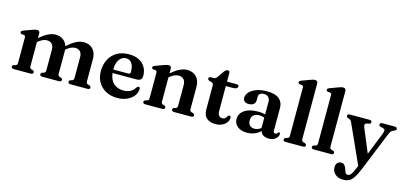

<svg xmlns="http://www.w3.org/2000/svg" viewBox="-78 -1310 4470 2114"><g transform="rotate(15 2157.0 -253.0)"><path d="M237 -451V-398Q293 -446.5 335.5 -466.2Q378 -486 416.5 -486Q467 -486 502 -460.8Q537 -435.5 551 -391Q610 -443.5 654.2 -464.8Q698.5 -486 738.5 -486Q803 -486 842 -444.8Q881 -403.5 881 -334V-83Q881 -66 885.8 -58.5Q890.5 -51 900 -48L917.5 -43Q936 -36 936 -21Q936 0 908.5 0H715Q686.5 0 686.5 -22.5Q686.5 -36 702.5 -43L721.5 -48Q731 -51.5 735.2 -59Q739.5 -66.5 739.5 -83V-313.5Q739.5 -357.5 719 -379.2Q698.5 -401 662 -401Q615.5 -401 563.5 -357L558.5 -352Q559 -343.5 559 -334V-83Q559 -66 563.8 -58.8Q568.5 -51.5 578 -48L595 -42.5Q611 -36 611 -22.5Q611 0 582.5 0H393.5Q365 0 365 -22.5Q365 -36 380.5 -43L399.5 -48Q409 -51.5 413.5 -59Q418 -66.5 418 -83V-313.5Q418 -357.5 397.2 -379.2Q376.5 -401 340.5 -401Q294 -401 242 -357L237 -353V-81.5Q237 -65.5 241.5 -58.5Q246 -51.5 255 -48L273 -43Q289 -36.5 289 -22.5Q289 0 260.5 0H68Q40 0 40 -21Q40 -36 58.5 -43L78 -48Q87.5 -51 91.8 -58.2Q96 -65.5 96 -81.5V-366Q96 -389 79.5 -392L53 -394Q36 -397.5 36 -412.5Q36 -421 41 -426Q46 -431 59.5 -436L151 -470Q170.5 -477 182.2 -480.2Q194 -483.5 204.5 -483.5Q237 -483.5 237 -451Z M1464.5 -296.5Q1464.5 -240 1404 -240H1129.5Q1138.5 -162.5 1182.2 -123.5Q1226 -84.5 1293.5 -84.5Q1384 -84.5 1423 -151.5Q1439 -168.5 1448.5 -168.5Q1456.5 -168.5 1460.2 -161.2Q1464 -154 1463.5 -143.5Q1461.5 -101.5 1433.8 -66Q1406 -30.5 1358 -9Q1310 12.5 1248.5 12.5Q1175.5 12.5 1119.5 -17.2Q1063.5 -47 1031.5 -100.8Q999.5 -154.5 999.5 -226.5Q999.5 -302.5 1030 -361.2Q1060.5 -420 1117 -453Q1173.5 -486 1252.5 -486Q1353 -486 1408.8 -433Q1464.5 -380 1464.5 -296.5ZM1234 -435.5Q1187 -435.5 1157.2 -394Q1127.5 -352.5 1127.5 -279H1296.5Q1322.5 -279 1322.5 -302.5Q1322.5 -368 1298.5 -401.8Q1274.5 -435.5 1234 -435.5Z M1736.5 -451V-398Q1792.5 -446.5 1835.8 -466.2Q1879 -486 1917.5 -486Q1982.5 -486 2022 -444.8Q2061.5 -403.5 2061.5 -334V-83Q2061.5 -66 2066.2 -58.5Q2071 -51 2080.5 -48L2098 -43Q2117 -36 2117 -21Q2117 0 2089 0H1896Q1867.5 0 1867.5 -22.5Q1867.5 -36 1883 -43L1902 -48Q1911.5 -51.5 1916 -59Q1920.5 -66.5 1920.5 -83V-313.5Q1920.5 -357.5 1899 -379.2Q1877.5 -401 1841.5 -401Q1819 -401 1793.5 -390.2Q1768 -379.5 1741.5 -357L1736.5 -353V-81.5Q1736.5 -65.5 1741 -58.5Q1745.5 -51.5 1754.5 -48L1772.5 -43Q1788.5 -36.5 1788.5 -22.5Q1788.5 0 1760 0H1567.5Q1539.5 0 1539.5 -21Q1539.5 -36 1558 -43L1577.5 -48Q1587 -51 1591.2 -58.2Q1595.5 -65.5 1595.5 -81.5V-366Q1595.5 -389 1579 -392L1552.5 -394Q1535.5 -397.5 1535.5 -412.5Q1535.5 -421 1540.5 -426Q1545.5 -431 1559 -436L1650.5 -470Q1670 -477 1681.8 -480.2Q1693.5 -483.5 1704 -483.5Q1736.5 -483.5 1736.5 -451Z M2208 -425 2185 -431.5Q2163 -438.5 2163 -453.5Q2163 -474.5 2188.5 -474.5H2218.5Q2230.5 -474.5 2238.8 -479Q2247 -483.5 2256 -495.5L2309.5 -571.5Q2329.5 -597 2349 -597Q2371.5 -597 2371.5 -571V-474.5H2481.5Q2507 -474.5 2507 -455.5Q2507 -442 2493.8 -433Q2480.5 -424 2451 -424H2371.5V-143.5Q2371.5 -71.5 2424 -71.5Q2448.5 -71.5 2459.2 -83.5Q2470 -95.5 2476.5 -107.8Q2483 -120 2495.5 -120Q2512 -120 2512 -98Q2512 -69.5 2493.2 -44.8Q2474.5 -20 2442 -4.8Q2409.5 10.5 2368 10.5Q2303.5 10.5 2267 -21.8Q2230.5 -54 2230.5 -119.5V-394.5Q2230.5 -417.5 2208 -425Z M2579 -105Q2579 -167.5 2635 -206Q2691 -244.5 2791.5 -244.5Q2814 -244.5 2834 -241.8Q2854 -239 2870.5 -234V-374.5Q2870.5 -410 2852.5 -429.2Q2834.5 -448.5 2802 -448.5Q2772.5 -448.5 2756.5 -435.8Q2740.5 -423 2740.5 -405V-361Q2740.5 -330.5 2720.2 -314.2Q2700 -298 2663.5 -298Q2632 -298 2616 -312.8Q2600 -327.5 2600 -353.5Q2600 -385 2626 -415.2Q2652 -445.5 2702.8 -465.5Q2753.5 -485.5 2828 -485.5Q2920 -485.5 2965 -448.2Q3010 -411 3010 -347.5V-87.5Q3010 -59.5 3032 -59.5Q3043.5 -59.5 3048.8 -64.8Q3054 -70 3058 -75Q3061 -78.5 3064 -81Q3067 -83.5 3071.5 -83.5Q3083.5 -83.5 3083.5 -66.5Q3083.5 -49.5 3071.8 -31.2Q3060 -13 3036.5 -0.2Q3013 12.5 2978.5 12.5Q2939 12.5 2913.2 -3.5Q2887.5 -19.5 2881.5 -48Q2852.5 -19 2811.8 -3.2Q2771 12.5 2726.5 12.5Q2660.5 12.5 2619.8 -20Q2579 -52.5 2579 -105ZM2723 -128.5Q2723 -91 2743 -71.2Q2763 -51.5 2794.5 -51.5Q2836.5 -51.5 2870.5 -79.5V-197.5Q2856.5 -202.5 2842 -205.5Q2827.5 -208.5 2811.5 -208.5Q2770 -208.5 2746.5 -187.2Q2723 -166 2723 -128.5Z M3336 -711V-81.5Q3336 -65.5 3340.5 -58.2Q3345 -51 3354 -48L3372.5 -43Q3392 -36.5 3392 -21Q3392 0 3363.5 0H3167Q3139 0 3139 -21Q3139 -36 3157.5 -43L3177 -48Q3186.5 -51 3190.8 -58.2Q3195 -65.5 3195 -81.5V-626Q3195 -648.5 3178.5 -651.5L3152 -653.5Q3135 -657.5 3135 -672Q3135 -680.5 3140 -685.8Q3145 -691 3158.5 -696L3250 -730Q3270 -737.5 3281.8 -740.5Q3293.5 -743.5 3302.5 -743.5Q3336 -743.5 3336 -711Z M3657 -711V-81.5Q3657 -65.5 3661.5 -58.2Q3666 -51 3675 -48L3693.5 -43Q3713 -36.5 3713 -21Q3713 0 3684.5 0H3488Q3460 0 3460 -21Q3460 -36 3478.5 -43L3498 -48Q3507.5 -51 3511.8 -58.2Q3516 -65.5 3516 -81.5V-626Q3516 -648.5 3499.5 -651.5L3473 -653.5Q3456 -657.5 3456 -672Q3456 -680.5 3461 -685.8Q3466 -691 3479.5 -696L3571 -730Q3591 -737.5 3602.8 -740.5Q3614.5 -743.5 3623.5 -743.5Q3657 -743.5 3657 -711Z M3994.5 79 4007 47.5 3808.5 -392Q3800 -411.5 3791 -418.8Q3782 -426 3762.5 -431.5Q3745 -437.5 3745 -453Q3745 -474.5 3772 -474.5H3996Q4023 -474.5 4023 -453Q4023 -437 4002 -432L3984 -428.5Q3961 -423.5 3957 -411.2Q3953 -399 3965.5 -369L4074 -108.5L4175.5 -363Q4187.5 -393 4183.8 -407Q4180 -421 4156.5 -426L4136.5 -430.5Q4115 -436 4115 -453Q4115 -474.5 4142 -474.5H4284.5Q4312 -474.5 4312 -453Q4312 -439 4292 -431Q4270 -424 4258.2 -412.2Q4246.5 -400.5 4235 -372.5L4056.5 67Q4028.5 135.5 4004.2 172.5Q3980 209.5 3952 223.8Q3924 238 3885 238Q3826.5 238 3792.5 206.8Q3758.5 175.5 3758.5 130.5Q3758.5 98 3774.2 79.8Q3790 61.5 3816.5 61.5Q3842 61.5 3855.8 77Q3869.5 92.5 3878 118.5L3884.5 137.5Q3893 173 3918.5 173Q3930.5 173 3941.5 166.2Q3952.5 159.5 3965 139.2Q3977.5 119 3994.5 79Z"/></g></svg>

Font: Fraunces 9pt S000 SemiBold
Style: Regular
Weight: 600
Version: Version 1.000; ttfautohint (v1.8.3)